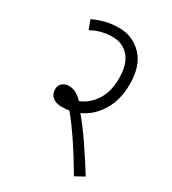

<svg xmlns="http://www.w3.org/2000/svg" viewBox="-161 -719 733 818"><g transform="rotate(30 205.5 -310.0)"><path d="M376 -12 332 12Q288 -63 247.5 -123Q207 -183 175 -221Q157 -218 139 -218Q109 -218 93 -232Q77 -246 77 -269Q77 -289 90 -300Q103 -311 121 -311Q140 -311 155.5 -303Q171 -295 190 -276Q232 -292 261 -335Q290 -378 290 -445Q290 -514 259.5 -549.5Q229 -585 178 -585Q152 -585 125.5 -578.5Q99 -572 75 -558L58 -603Q88 -617 118 -624.5Q148 -632 184 -632Q251 -632 297 -584Q343 -536 342 -444Q342 -370 309 -315Q276 -260 221 -235Q256 -194 297.5 -133Q339 -72 376 -12Z"/></g></svg>

Font: Noto Sans ExtraCondensed Light
Style: Italic
Weight: 300
Width: 2
Italic angle: -12°
Designer: Monotype Design Team
Foundry: Monotype Imaging Inc.
Version: Version 2.013; ttfautohint (v1.8.4.7-5d5b)